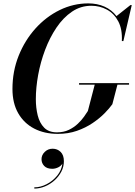

<svg xmlns="http://www.w3.org/2000/svg" viewBox="-20 -780 798 1133"><path d="M225 159.2Q225 134.8 244.2 116.2Q263.4 97.6 290.6 97.6Q318.6 97.6 337.8 116.4Q357 135.2 357 171.2Q357 204 341.8 233Q326.6 262 301.4 284.6Q276.2 307.2 245.2 320Q214.2 332.8 182.6 332.8L182.2 325.6Q219 325.6 255.4 306.8Q291.8 288 317.6 256.2Q343.4 224.4 348.2 185.6Q339.4 200 322.6 208Q305.8 216 288.2 216Q257 216 241 199.4Q225 182.8 225 159.2ZM446.5 -289.5H741.5V-280.5H673L643 -165Q626.5 -141.5 597 -111.5Q567.5 -81.5 526.5 -53.8Q485.5 -26 434 -8Q382.5 10 321.5 10Q242 10 181.8 -21.2Q121.5 -52.5 87.5 -111.8Q53.5 -171 53.5 -255Q53.5 -359.5 90 -450.8Q126.5 -542 189.2 -611.8Q252 -681.5 332.5 -720.8Q413 -760 501 -760Q554 -760 597 -740.8Q640 -721.5 667.5 -685L749.5 -750H757.5L708 -537.5H699Q702.5 -607.5 678 -653.8Q653.5 -700 611.2 -723Q569 -746 519 -746Q456 -746 404.5 -711Q353 -676 313.2 -617Q273.5 -558 246.2 -485.8Q219 -413.5 205.2 -338Q191.5 -262.5 191.5 -195Q191.5 -144 202.5 -99.2Q213.5 -54.5 240.5 -26.8Q267.5 1 316 1Q356 1 386.5 -13.8Q417 -28.5 439.5 -50Q462 -71.5 476.5 -92.2Q491 -113 498.5 -125L539 -280.5H446.5Z"/></svg>

Font: Bodoni* 24pt Medium
Style: Italic
Weight: 500
Italic angle: -13°
Version: Version 2.3